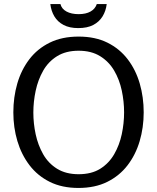

<svg xmlns="http://www.w3.org/2000/svg" viewBox="-20 -919 777 950"><path d="M368 11Q287 11 226.5 -19Q166 -49 126 -101.5Q86 -154 66 -221Q46 -288 46 -363Q46 -438 65.5 -505.5Q85 -573 125 -625.5Q165 -678 226 -708Q287 -738 369 -738Q451 -738 511.5 -708Q572 -678 612 -625.5Q652 -573 671.5 -505.5Q691 -438 691 -363Q691 -288 671 -220.5Q651 -153 611 -101Q571 -49 510.5 -19Q450 11 368 11ZM369 -57Q433 -57 476 -84Q519 -111 545 -156Q571 -201 582.5 -255Q594 -309 594 -363Q594 -417 582.5 -471Q571 -525 545 -569.5Q519 -614 475.5 -641Q432 -668 369 -668Q306 -668 262.5 -641Q219 -614 193.5 -569Q168 -524 156.5 -470Q145 -416 145 -362Q145 -308 156.5 -254.5Q168 -201 193.5 -156Q219 -111 262.5 -84Q306 -57 369 -57ZM508 -899Q504 -865 487.5 -838Q471 -811 441.5 -795.5Q412 -780 367 -780Q324 -780 294.5 -795.5Q265 -811 249 -838Q233 -865 229 -899H279Q285 -875 309 -862Q333 -849 369 -849Q405 -849 428 -862Q451 -875 459 -899Z"/></svg>

Font: Rosario Light
Style: Regular
Weight: 400
Version: Version 1.101; ttfautohint (v1.8.1.43-b0c9)